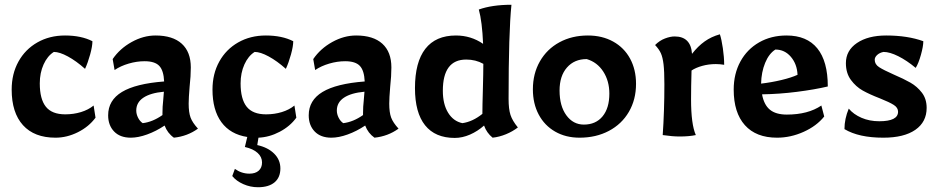

<svg xmlns="http://www.w3.org/2000/svg" viewBox="-20 -567 3938 806"><path d="M29 -191Q29 -257 57.5 -308.5Q86 -360 137 -389Q188 -418 253 -418Q321 -418 368 -394Q368 -373 358.5 -338.5Q349 -304 337 -278Q300 -311 265 -330Q230 -349 206 -349Q179 -332 163 -296.5Q147 -261 147 -217Q147 -151 172.5 -119Q198 -87 254 -87Q289 -87 320 -96.5Q351 -106 373 -124L381 -73Q353 -35 307 -12Q261 11 213 11Q124 11 76.5 -41.5Q29 -94 29 -191Z M434 -83Q434 -146 492 -181Q550 -216 669 -225Q667 -271 648.5 -290.5Q630 -310 587 -310Q554 -310 520 -300Q486 -290 461 -273L453 -319Q483 -363 532.5 -390.5Q582 -418 633 -418Q705 -418 743 -383.5Q781 -349 781 -284Q781 -248 776 -203Q772 -155 772 -132Q772 -95 780 -73.5Q788 -52 811 -27Q767 5 710 11Q683 -8 671 -40Q635 -16 597.5 -2.5Q560 11 529 11Q484 11 459 -15Q434 -41 434 -83ZM662 -84V-92Q662 -120 665 -145L668 -182Q612 -177 582 -157Q552 -137 552 -103Q552 -88 559.5 -73Q567 -58 579 -50Q621 -55 662 -84Z M1065 11 1060 42Q1105 52 1131 78Q1157 104 1157 140Q1157 178 1132.5 198.5Q1108 219 1063 219Q1031 219 1001.5 206Q972 193 955 172L966 142Q994 162 1027 162Q1052 162 1066 149.5Q1080 137 1080 115Q1080 92 1061.5 75Q1043 58 1008 50L1018 8Q947 -3 909.5 -54Q872 -105 872 -191Q872 -257 900.5 -308.5Q929 -360 980 -389Q1031 -418 1096 -418Q1164 -418 1211 -394Q1211 -373 1201.5 -338.5Q1192 -304 1180 -278Q1143 -311 1108 -330Q1073 -349 1049 -349Q1022 -332 1006 -296.5Q990 -261 990 -217Q990 -151 1015.5 -119Q1041 -87 1097 -87Q1132 -87 1163 -96.5Q1194 -106 1216 -124L1224 -73Q1198 -37 1154.5 -14Q1111 9 1065 11Z M1276 -83Q1276 -146 1334 -181Q1392 -216 1511 -225Q1509 -271 1490.5 -290.5Q1472 -310 1429 -310Q1396 -310 1362 -300Q1328 -290 1303 -273L1295 -319Q1325 -363 1374.5 -390.5Q1424 -418 1475 -418Q1547 -418 1585 -383.5Q1623 -349 1623 -284Q1623 -248 1618 -203Q1614 -155 1614 -132Q1614 -95 1622 -73.5Q1630 -52 1653 -27Q1609 5 1552 11Q1525 -8 1513 -40Q1477 -16 1439.5 -2.5Q1402 11 1371 11Q1326 11 1301 -15Q1276 -41 1276 -83ZM1504 -84V-92Q1504 -120 1507 -145L1510 -182Q1454 -177 1424 -157Q1394 -137 1394 -103Q1394 -88 1401.5 -73Q1409 -58 1421 -50Q1463 -55 1504 -84Z M1722 -197Q1722 -306 1765.5 -362Q1809 -418 1894 -418Q1957 -418 2008 -383Q2004 -477 1990 -527Q2046 -547 2127 -547Q2115 -430 2115 -152Q2115 -109 2123 -84.5Q2131 -60 2154 -32Q2132 -15 2104 -3.5Q2076 8 2048 11Q2023 -9 2012 -40Q1985 -16 1953 -2Q1921 12 1889 12Q1807 12 1764.5 -41Q1722 -94 1722 -197ZM2005 -89Q2005 -121 2007 -189Q2009 -261 2009 -299Q1977 -317 1937 -317Q1839 -317 1839 -186Q1839 -130 1861 -94Q1883 -58 1921 -50Q1964 -56 2005 -89Z M2217 -192Q2217 -258 2246.5 -309.5Q2276 -361 2328.5 -389.5Q2381 -418 2448 -418Q2508 -418 2554 -392.5Q2600 -367 2625 -321Q2650 -275 2650 -215Q2650 -149 2620 -97.5Q2590 -46 2536 -17.5Q2482 11 2413 11Q2355 11 2310.5 -14.5Q2266 -40 2241.5 -86Q2217 -132 2217 -192ZM2538 -174Q2538 -227 2512.5 -266.5Q2487 -306 2443 -319Q2391 -319 2360 -283.5Q2329 -248 2329 -187Q2329 -122 2357.5 -83Q2386 -44 2431 -44Q2481 -44 2509.5 -78.5Q2538 -113 2538 -174Z M2762 0Q2769 -100 2769 -213Q2769 -268 2765.5 -297Q2762 -326 2754.5 -343Q2747 -360 2730 -378Q2749 -397 2771.5 -405.5Q2794 -414 2812 -414Q2880 -414 2885 -341Q2910 -373 2938 -393Q2966 -413 3002 -423Q3009 -402 3014.5 -364.5Q3020 -327 3020 -295Q3002 -298 2985 -298Q2955 -298 2928 -290.5Q2901 -283 2883 -271Q2881 -203 2881 -150Q2881 -45 2901 0Q2873 6 2833 6Q2803 6 2762 0Z M3060 -191Q3060 -257 3088 -308.5Q3116 -360 3166.5 -389Q3217 -418 3282 -418Q3367 -418 3411 -364Q3455 -310 3455 -204Q3400 -191 3325.5 -181.5Q3251 -172 3179 -171Q3187 -127 3212 -106.5Q3237 -86 3283 -86Q3372 -86 3428 -124L3440 -78Q3408 -38 3353.5 -13.5Q3299 11 3242 11Q3154 11 3107 -41.5Q3060 -94 3060 -191ZM3328 -253Q3326 -298 3300 -328.5Q3274 -359 3235 -359Q3208 -342 3192 -303Q3176 -264 3175 -216Q3218 -221 3260 -231Q3302 -241 3328 -253Z M3525 -25Q3525 -68 3543 -111Q3563 -87 3596.5 -72.5Q3630 -58 3671 -58Q3750 -58 3750 -98Q3750 -115 3732 -126.5Q3714 -138 3674 -154Q3630 -171 3601.5 -187Q3573 -203 3552 -231.5Q3531 -260 3531 -302Q3531 -355 3577.5 -386.5Q3624 -418 3700 -418Q3790 -418 3856 -394Q3856 -373 3846 -337Q3836 -301 3824 -282Q3787 -313 3751 -331Q3715 -349 3689 -349Q3673 -346 3662.5 -336.5Q3652 -327 3652 -316Q3652 -297 3670.5 -285Q3689 -273 3732 -254Q3774 -236 3802 -220Q3830 -204 3850 -178Q3870 -152 3870 -114Q3870 -55 3822.5 -22Q3775 11 3688 11Q3585 11 3525 -25Z"/></svg>

Font: Mirza SemiBold
Style: Regular
Weight: 600
Designer: Arabic design by Kourosh Beigpour, Latin design by Eduardo Tunni, engineering by Lasse Fister
Version: Version 1.0010g